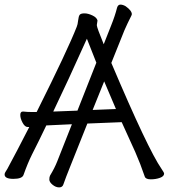

<svg xmlns="http://www.w3.org/2000/svg" viewBox="-21 -769 732 833"><path d="M429 -577 461 -658Q478 -700 487 -736Q491 -749 501.5 -749Q512 -749 524 -742Q551 -723 551 -707Q551 -704 543 -689Q535 -674 519 -638L462 -496Q621 -121 680 -36Q691 -20 691 -16Q691 -4 673 2.5Q655 9 633 9Q611 9 607 -3Q588 -59 566 -109L507 -239L358 -233L283 -45Q264 2 254 31Q250 44 235.5 44Q221 44 207 32.5Q193 21 193 10Q193 -1 196 -7Q216 -40 227 -68L291 -230L184 -225H180Q164 -191 148 -159L118 -99Q99 -61 81 -10Q75 7 37 7Q-1 7 -1 -12Q-1 -18 3 -23.5Q7 -29 11 -36.5Q15 -44 24.5 -62Q34 -80 53.5 -116.5Q73 -153 106 -218H99Q87 -218 77 -236.5Q67 -255 67 -270Q67 -285 78 -285H80Q98 -283 119 -283H138Q273 -553 312 -653Q316 -662 318 -680.5Q320 -699 325 -705Q330 -711 345.5 -711Q361 -711 380 -702Q399 -693 402 -680L399 -660Q399 -650 429 -577ZM431 -416 381 -292 482 -296Q454 -361 431 -416ZM397 -497Q373 -557 356 -601Q273 -416 210 -285L315 -289Z"/></svg>

Font: LXGW WenKai
Style: Regular
Weight: 400
Designer: LXGW / Fontworks Inc.
Foundry: LXGW / Fontworks Inc.
Version: Version 1.520; June 14, 2025